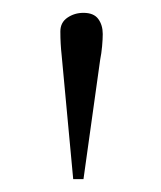

<svg xmlns="http://www.w3.org/2000/svg" viewBox="-20 -715 250 299"><path d="M110 -436H94L76 -629Q75 -638 74.5 -647Q74 -656 74 -666Q74 -680 85 -687.5Q96 -695 110 -695Q126 -695 133 -685.5Q140 -676 140 -662Q140 -654 139 -643Q138 -632 136 -622Z"/></svg>

Font: Aref Ruqaa Ink
Style: Regular
Weight: 400
Designer: Abdullah Aref
Version: Version 1.005